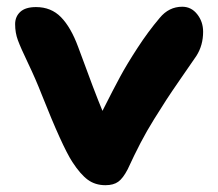

<svg xmlns="http://www.w3.org/2000/svg" viewBox="-20 -520 648 570"><path d="M293 29.8Q262.7 29.8 240.7 13.7Q218.8 -2.4 194.8 -39.1Q164.6 -85.9 104 -238.8Q85.9 -285.2 63.5 -332Q41 -378.9 33 -400.9Q24.9 -422.9 24.9 -448.2Q24.9 -470.7 40.3 -484.9Q55.7 -499 86.9 -499Q131.8 -499 161.1 -469Q190.4 -439 211.9 -380.9Q261.7 -244.6 284.2 -190.9Q317.4 -256.8 337.2 -293.2Q356.9 -329.6 388.2 -377.7Q419.4 -425.8 454.1 -466.8Q481.4 -500 521 -500Q547.9 -500 565.4 -477.8Q583 -455.6 583 -425.8Q583 -385.3 563 -354Q547.9 -332 517.3 -287.8Q486.8 -243.7 473.4 -222.9Q460 -202.1 437.7 -166.5Q415.5 -130.9 397.2 -95.7Q378.9 -60.5 358.9 -17.1Q345.2 9.3 331.1 19.5Q316.9 29.8 293 29.8Z"/></svg>

Font: Shantell Sans Bouncy
Style: Bold
Weight: 700
Designer: Stephen Nixon, Anya Danilova, Shantell Martin
Foundry: Arrow Type
Version: Version 1.006;[9816181b4]